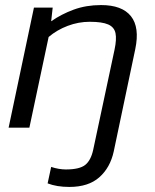

<svg xmlns="http://www.w3.org/2000/svg" viewBox="-20 -504 611 758"><path d="M254 234Q204 234 168 220L182 155Q197 160 212 162.5Q227 165 240 165Q294 165 316.5 147Q339 129 348 87L432 -307Q441 -349 436 -373Q431 -397 407 -407.5Q383 -418 334 -418Q290 -418 247.5 -402Q205 -386 172 -358L96 0H14L114 -474H188L182 -420Q222 -448 271 -466Q320 -484 379 -484Q462 -484 497 -440Q532 -396 514 -310L429 94Q415 158 372 196Q329 234 254 234Z"/></svg>

Font: Kanit Light
Style: Italic
Weight: 300
Italic angle: -12°
Designer: Katatrad Team
Foundry: CadsonDemak
Version: Version 2.000; ttfautohint (v1.8.3)